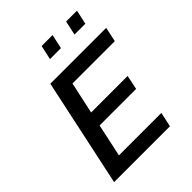

<svg xmlns="http://www.w3.org/2000/svg" viewBox="-244 -1018 1152 1152"><g transform="rotate(-45 332.0 -442.5)"><path d="M43 0 190 -688H664L644 -595H285L241 -393H551L532 -302H222L177 -93H537L517 0ZM501 -794 521 -885H613L593 -794ZM293 -794 313 -885H406L386 -794Z"/></g></svg>

Font: Saira Medium
Style: Italic
Weight: 500
Italic angle: -12°
Designer: Hector Gatti with collaboration of the Omnibus-Type team
Foundry: Omnibus-Type
Version: Version 1.100; ttfautohint (v1.8.3)